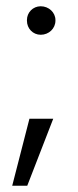

<svg xmlns="http://www.w3.org/2000/svg" viewBox="-20 -471 249 613"><path d="M110 -360C136 -360 157 -380 157 -405V-407C157 -431 136 -451 110 -451C85 -451 66 -431 66 -407V-405C66 -380 85 -360 110 -360ZM19 122H67L150 -92H74Z"/></svg>

Font: Fixel Display Light
Style: Regular
Weight: 300
Designer: AlfaBravo + MacPaw
Foundry: Kyrylo Tkachov, Marchela Mozhyna, Serhii Makarenko, Maria Weinstein, Zakhar Kryvoshyya
Version: Version 1.211